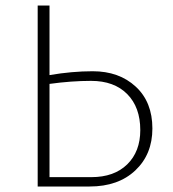

<svg xmlns="http://www.w3.org/2000/svg" viewBox="-20 -678 629 698"><path d="M317 -419Q413 -419 473.5 -363Q534 -307 534 -211Q534 -117 472 -58.5Q410 0 306 0H117V-658H160V-405Q242 -419 317 -419ZM312 -34Q395 -34 442.5 -80.5Q490 -127 490 -205Q490 -288 442.5 -336Q395 -384 311 -384Q240 -384 160 -373V-34Z"/></svg>

Font: EauTest Light
Style: Regular
Weight: 300
Designer: Christian Thalmann (Catharsis Fonts)
Version: Version 0.001;PS 000.001;hotconv 1.0.88;makeotf.lib2.5.64775